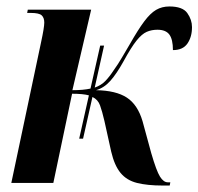

<svg xmlns="http://www.w3.org/2000/svg" viewBox="-20 -566 614 594"><path d="M225 -137 255 -271Q237 -276 203 -276L145 0H15L107 -435Q112 -458 114.5 -473.5Q117 -489 117 -496Q117 -511 109 -518.5Q101 -526 75 -526H64L66 -536H262L204 -287Q238 -287 260 -292L290 -425H302L273 -295Q293 -302 306 -315.5Q319 -329 332 -349Q345 -367 357 -387.5Q369 -408 382 -430Q407 -474 426 -499.5Q445 -525 463 -535.5Q481 -546 504 -546Q545 -546 559.5 -525.5Q574 -505 574 -482Q574 -452 560 -431.5Q546 -411 515 -411Q515 -444 504 -459Q493 -474 467 -474Q449 -474 434 -467.5Q419 -461 402.5 -440.5Q386 -420 362 -376Q341 -338 321.5 -316Q302 -294 277 -287Q339 -286 372.5 -264Q406 -242 421 -191L448 -92Q464 -37 475 -19.5Q486 -2 499 -2H507L505 8H483Q436 8 404 0Q372 -8 353 -31Q334 -54 324 -97L303 -192Q296 -222 289.5 -240Q283 -258 266 -266L237 -137Z"/></svg>

Font: Noto Serif Display ExtraCondensed
Style: Bold Italic
Weight: 700
Width: 2
Italic angle: -12°
Designer: Monotype Design Team
Foundry: Monotype Imaging Inc.
Version: Version 2.009